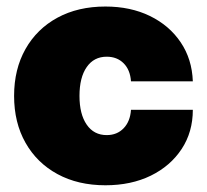

<svg xmlns="http://www.w3.org/2000/svg" viewBox="-20 -547 623 579"><path d="M297.9 11.7Q215.3 11.7 153.3 -22Q91.3 -55.7 56.9 -116.5Q22.5 -177.2 22.5 -257.8Q22.5 -338.4 56.9 -399.2Q91.3 -460 153.3 -493.7Q215.3 -527.3 297.9 -527.3Q373.5 -527.3 432.1 -498.8Q490.7 -470.2 524.9 -419.4Q559.1 -368.7 561.5 -301.8H375Q372.6 -336.4 352.8 -356.2Q333 -376 301.8 -376Q263.2 -376 241.5 -344.7Q219.7 -313.5 219.7 -257.8Q219.7 -202.6 241.5 -171.1Q263.2 -139.6 301.8 -139.6Q333 -139.6 352.8 -160.2Q372.6 -180.7 375 -215.8H561.5Q561.5 -148.9 527.8 -97.7Q494.1 -46.4 434.8 -17.3Q375.5 11.7 297.9 11.7Z"/></svg>

Font: Inter Display Black
Style: Regular
Weight: 900
Designer: Rasmus Andersson
Foundry: rsms
Version: Version 4.000;git-a52131595